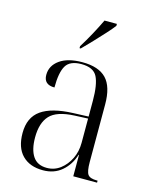

<svg xmlns="http://www.w3.org/2000/svg" viewBox="-116 -842 734 928"><g transform="rotate(15 250.5 -378.0)"><path d="M189 10Q123 10 85.5 -28Q48 -66 48 -139Q48 -217 100.5 -254Q153 -291 259 -295L336 -298V-377Q336 -458 317 -496Q298 -534 237 -534Q180 -534 160 -500Q140 -466 140 -391Q86 -391 86 -440Q86 -486 126.5 -515Q167 -544 240 -544Q321 -544 359.5 -504Q398 -464 398 -375V-87Q398 -40 409 -25Q420 -10 454 -10H458V0H339V-107H337Q321 -55 283 -22.5Q245 10 189 10ZM204 -6Q242 -6 271.5 -28.5Q301 -51 318.5 -87Q336 -123 336 -166V-288L269 -285Q181 -281 146.5 -244Q112 -207 112 -134Q112 -73 134.5 -39.5Q157 -6 204 -6ZM208 -616Q230 -651 252 -691.5Q274 -732 290 -766H352V-756Q339 -739 314.5 -712Q290 -685 263 -656.5Q236 -628 214 -606H208Z"/></g></svg>

Font: Noto Serif Display SemiCondensed Light
Style: Regular
Weight: 300
Width: 4
Designer: Monotype Design Team
Foundry: Monotype Imaging Inc.
Version: Version 2.009